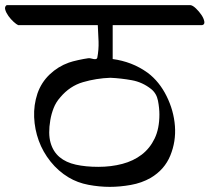

<svg xmlns="http://www.w3.org/2000/svg" viewBox="-49 -707 817 748"><path d="M22 -609Q15 -612 4 -622Q-7 -632 -16 -644.5Q-25 -657 -28.5 -669Q-32 -681 -23 -687H693Q702 -686 714.5 -674Q727 -662 736 -648.5Q745 -635 747 -623Q749 -611 738 -609H390V-607V-477Q427 -472 461 -459Q495 -446 527 -423Q572 -389 600 -332.5Q628 -276 632.5 -216Q637 -156 614.5 -101Q592 -46 538 -14Q503 6 460.5 13.5Q418 21 379 21Q338 21 295.5 13Q253 5 218 -16Q178 -40 148 -77.5Q118 -115 102 -159Q86 -203 84 -250.5Q82 -298 97 -343Q112 -386 144.5 -417Q177 -448 219 -463Q233 -468 256 -473Q279 -478 294 -480Q299 -481 304.5 -479.5Q310 -478 315.5 -477Q321 -476 325 -477Q329 -478 330 -482Q336 -513 335 -545Q334 -577 332 -609ZM540 -360Q506 -387 464.5 -394.5Q423 -402 381 -404Q326 -402 274.5 -387Q223 -372 186 -328Q169 -309 160 -286Q151 -263 147 -239Q138 -186 148 -151Q158 -116 183 -95Q208 -74 246.5 -65.5Q285 -57 334 -57Q384 -57 427.5 -68.5Q471 -80 503 -104.5Q535 -129 553.5 -167.5Q572 -206 572 -261Q572 -286 566.5 -314.5Q561 -343 540 -360Z"/></svg>

Font: Asar
Style: Regular
Weight: 400
Designer: Eben Sorkin
Foundry: Eben Sorkin, Pria Ravichandran
Version: Version 1.003; ttfautohint (v1.3) -l 8 -r 50 -G 0 -x 0 -H 45